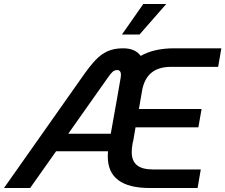

<svg xmlns="http://www.w3.org/2000/svg" viewBox="-38 -942 1129 962"><path d="M675 -494 658 -396H972L956 -304H641L629 -233H628L625 -215Q622 -196 622 -180Q622 -136 648 -114.5Q674 -93 728 -93H968L952 0H712Q502 0 502 -158Q502 -175 503 -184H243L113 0H-18L373 -555Q412 -611 440.5 -641Q469 -671 501.5 -685.5Q534 -700 579 -700Q639 -700 667 -662Q734 -700 835 -700H1071L1055 -607H819Q758 -607 722.5 -579Q687 -551 675 -494ZM304 -272H517L547 -440L567 -555Q568 -560 568 -568Q568 -579 563 -585Q558 -591 550 -591Q536 -591 526.5 -582.5Q517 -574 503 -554ZM680 -922H795L661 -769H573Z"/></svg>

Font: KoHo SemiBold
Style: Italic
Weight: 600
Italic angle: -10°
Version: Version 1.000; ttfautohint (v1.6)